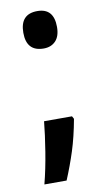

<svg xmlns="http://www.w3.org/2000/svg" viewBox="-80 -587 407 758"><g transform="rotate(-10 123.5 -208.5)"><path d="M57 -473Q57 -548 126 -548Q192 -548 192 -473Q192 -436 174 -417Q156 -398 126 -398Q57 -398 57 -473ZM195 -104Q182 -33 164.5 21.5Q147 76 124 131H35Q50 73 61 5Q72 -63 77 -115H189Z"/></g></svg>

Font: Noto Sans Gujarati UI ExtraCondensed SemiBold
Style: Regular
Weight: 600
Width: 2
Designer: Jelle Bosma - Monotype Design Team, Universal Thirst
Foundry: Monotype Imaging Inc.
Version: Version 2.106; ttfautohint (v1.8.4.7-5d5b)